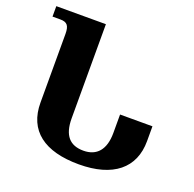

<svg xmlns="http://www.w3.org/2000/svg" viewBox="-127 -845 997 986"><g transform="rotate(20 371.5 -352.0)"><path d="M403 10C589 10 692 -74 692 -222V-303H515V-202C515 -111 474 -64 401 -64C327 -64 288 -106 288 -200V-714H17V-657H60C97 -657 110 -641 110 -596V-221C110 -68 214 10 403 10Z"/></g></svg>

Font: Noto Serif Georgian Extra
Style: Regular
Weight: 800
Designer: Monotype Design Team
Foundry: Monotype Imaging Inc.
Version: Version 1.901